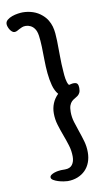

<svg xmlns="http://www.w3.org/2000/svg" viewBox="-115 -772 456 877"><g transform="rotate(-10 113.0 -333.5)"><path d="M251.5 -346.7Q251.5 -332 247.3 -324.2Q243.2 -316.4 236.6 -311.5Q230 -306.6 222.7 -302.7Q215.3 -298.8 208.7 -292.5Q202.1 -286.1 198 -275.1Q193.8 -264.2 193.8 -245.1Q193.8 -220.7 200.9 -197.5Q208 -174.3 216.3 -150.6Q224.6 -127 231.7 -102.3Q238.8 -77.6 238.8 -50.8Q238.8 -24.9 230.7 -3.9Q222.7 17.1 207.8 32Q192.9 46.9 171.9 55.2Q150.9 63.5 125.5 63.5Q119.6 63.5 107.2 61.5Q94.7 59.6 82.3 55.7Q69.8 51.8 60.5 46.1Q51.3 40.5 51.3 33.2Q51.3 26.9 57.6 22.2Q64 17.6 72.8 14.6Q81.5 11.7 90.3 10.3Q99.1 8.8 104 8.8H122.6Q146 8.8 156.7 -5.6Q167.5 -20 167.5 -43Q167.5 -70.3 159.4 -96.2Q151.4 -122.1 141.8 -147.5Q132.3 -172.9 124.5 -198.7Q116.7 -224.6 116.7 -252Q116.7 -276.4 125.5 -298.1Q134.3 -319.8 151.9 -336.9Q137.2 -354 130.1 -380.6Q123 -407.2 120.1 -437.7Q117.2 -468.3 116.9 -500.5Q116.7 -532.7 115.7 -561.5Q114.7 -590.3 111.6 -613Q108.4 -635.7 99.1 -647.5Q92.3 -657.2 81.5 -662.6Q70.8 -668 59.1 -668Q49.3 -668 42 -665Q34.7 -662.1 28.6 -658.7Q22.5 -655.3 16.8 -652.3Q11.2 -649.4 5.4 -649.4Q-1 -649.4 -6.3 -653.8Q-11.7 -658.2 -15.9 -664.8Q-20 -671.4 -22.5 -678.7Q-24.9 -686 -24.9 -691.4Q-24.9 -702.6 -15.4 -710.4Q-5.9 -718.3 7.3 -722.9Q20.5 -727.5 34.2 -729.5Q47.9 -731.4 56.2 -731.4Q80.6 -731.4 103.5 -723.9Q126.5 -716.3 145 -700.2Q159.7 -687.5 168.2 -673.1Q176.8 -658.7 181.2 -643.3Q185.5 -627.9 187 -611.1Q188.5 -594.2 189 -576.2Q189.9 -539.6 189.9 -503.7Q189.9 -467.8 192.9 -431.6Q193.4 -423.8 194.1 -415.5Q194.8 -407.2 196.3 -398.9Q197.8 -390.6 200.2 -382.6Q202.6 -374.5 207.5 -368.2Q213.4 -369.6 218.8 -370.8Q224.1 -372.1 230 -372.1Q243.2 -372.1 247.3 -365.2Q251.5 -358.4 251.5 -346.7Z"/></g></svg>

Font: Just Another Hand
Style: Regular
Weight: 400
Designer: Astigmatic (AOETI)
Foundry: Astigmatic (AOETI)
Version: Version 1.001